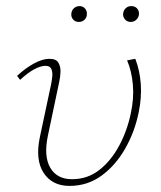

<svg xmlns="http://www.w3.org/2000/svg" viewBox="-20 -605 528 630"><path d="M208 5Q151 5 123 -38Q95 -81 111 -156L148 -330Q150 -340 151.5 -354Q153 -368 148.5 -378.5Q144 -389 129 -389Q114 -389 93 -378Q72 -367 46 -343L36 -356Q64 -382 92 -397Q120 -412 142 -412Q164 -412 171.5 -399.5Q179 -387 178.5 -369.5Q178 -352 174 -335L137 -159Q123 -92 145 -54.5Q167 -17 216 -17Q267 -17 305.5 -47Q344 -77 370.5 -126Q397 -175 409 -232Q420 -282 416 -327Q412 -372 397 -407L424 -412Q439 -373 442 -328.5Q445 -284 435 -236Q422 -172 390.5 -117Q359 -62 313 -28.5Q267 5 208 5ZM239 -533Q227 -533 220 -541Q213 -549 214 -560Q215 -571 222.5 -578Q230 -585 241 -585Q252 -585 259 -577Q266 -569 265 -558Q265 -548 257.5 -540.5Q250 -533 239 -533ZM409 -533Q397 -533 390 -541.5Q383 -550 384 -560Q385 -571 392.5 -578Q400 -585 411 -585Q423 -585 430 -577Q437 -569 436 -558Q435 -548 427.5 -540.5Q420 -533 409 -533Z"/></svg>

Font: Ysabeau Infant Thin
Style: Italic
Weight: 250
Italic angle: -12°
Designer: Christian Thalmann (Catharsis Fonts)
Version: Version 2.001;gftools[0.9.30]; featfreeze: ss01,ss02,lnum